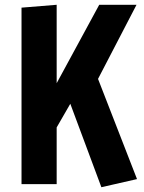

<svg xmlns="http://www.w3.org/2000/svg" viewBox="-20 -770 603 803"><path d="M404 13 274 -336 217 -237V0H70V-738L217 -750V-422L395 -750H551L390 -440L553 -21Z"/></svg>

Font: Francois One
Style: Regular
Weight: 400
Designer: Vernon Adams
Foundry: Vernon Adams
Version: Version 2.000